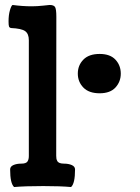

<svg xmlns="http://www.w3.org/2000/svg" viewBox="-20 -753 567 777"><path d="M294.9 -455.1Q294.9 -488.8 317.4 -511.7Q339.8 -534.7 383.3 -534.7Q425.8 -534.7 447.3 -511.5Q468.8 -488.3 468.8 -455.1Q468.8 -422.4 447.3 -398.9Q425.8 -375.5 383.3 -375.5Q339.8 -375.5 317.4 -398.7Q294.9 -421.9 294.9 -455.1ZM207.5 -122.6Q207.5 -115.2 208.3 -111.1Q209 -106.9 211.7 -101.6Q214.4 -96.2 221.2 -93.5Q228 -90.8 238.8 -90.8Q257.3 -90.8 270.5 -85Q283.7 -79.1 283.7 -67.4Q283.7 -10.3 267.6 3.9Q225.6 0 155.3 0Q80.1 0 37.1 3.9Q21 -10.7 21 -67.4Q21 -79.1 34.2 -85Q47.4 -90.8 65.9 -90.8Q85 -90.8 90.8 -98.9Q96.7 -106.9 96.7 -121.6V-590.3Q96.7 -616.2 81.8 -627Q66.9 -637.7 24.4 -639.6Q18.1 -641.1 16.4 -646Q14.6 -650.9 14.6 -667Q14.6 -691.9 20 -710.9Q25.4 -730 30.8 -732.9Q71.3 -727.5 108.4 -727.5Q130.4 -727.5 154.8 -730.2Q179.2 -732.9 180.7 -732.9Q197.8 -732.9 202.9 -724.4Q208 -715.8 208 -685.1Q208 -684.1 208 -682.1Q207.5 -613.3 207.5 -122.6Z"/></svg>

Font: Coustard
Style: Regular
Weight: 400
Foundry: vernon adams
Version: Version 1.000